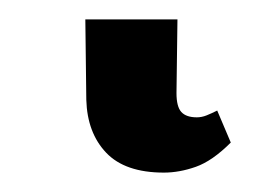

<svg xmlns="http://www.w3.org/2000/svg" viewBox="-20 52 266 198"><path d="M149 230Q109 230 89.5 209.5Q70 189 69 155L68 72H163L162 148Q162 162 167 167.5Q172 173 183 173Q188 173 193 171Q198 169 204 166L218 199Q199 218 182 224Q165 230 149 230Z"/></svg>

Font: NotoSerif-Regular
Style: Regular
Weight: 400
Designer: Monotype Design Team
Foundry: Monotype Imaging Inc.
Version: Version 2.007; ttfautohint (v1.8) -l 8 -r 50 -G 200 -x 14 -D